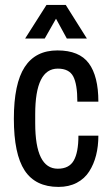

<svg xmlns="http://www.w3.org/2000/svg" viewBox="-20 -737 446 770"><path d="M204.6 -662 159.4 -582.5H80.8L166.4 -717.2H243.7L328.4 -582.5H248ZM374.5 -329.3H290.2Q290.2 -399.2 273.7 -430.5Q257.2 -461.8 211.8 -461.8Q166.4 -461.8 143.8 -416.2Q121.2 -370.5 121.2 -279.3V-242.8Q121.2 -151.6 143.8 -106Q166.4 -60.4 211.8 -60.4Q257.2 -60.4 275.8 -93.2Q294.5 -126 294.5 -192.9H374.5Q374.5 -150.3 365.3 -114.2Q356.2 -78.2 337.7 -49.3Q319.3 -20.4 287.8 -3.9Q256.3 12.6 214.6 12.6Q122.1 12.6 78.8 -53.4Q35.6 -119.5 35.6 -260.6Q35.6 -401.8 79.1 -468.3Q122.5 -534.8 210.3 -534.8Q298 -534.8 336.2 -483.1Q374.5 -431.4 374.5 -329.3Z"/></svg>

Font: Puralecka Narrow
Style: Regular
Weight: 400
Designer: Hector Gatti, Marcela Romero, Pablo Cosgaya and Nicolas Silva
Version: Version 1.004;PS 001.004;hotconv 1.0.70;makeotf.lib2.5.58329